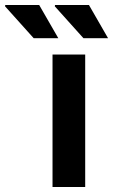

<svg xmlns="http://www.w3.org/2000/svg" viewBox="-141 -744 450 764"><path d="M68 0V-527H198V0ZM191 -592 77 -719 78 -724H213L289 -592ZM-7 -592 -121 -719 -120 -724H15L91 -592Z"/></svg>

Font: Archivo SemiExpanded SemiBold
Style: Regular
Weight: 600
Width: 6
Designer: Hector Gatti
Foundry: Omnibus-Type
Version: Version 2.001